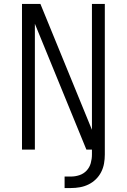

<svg xmlns="http://www.w3.org/2000/svg" viewBox="-20 -755 640 969"><path d="M306 194V136H338Q360 136 381 129Q402 122 417 106Q432 90 438 68.5Q444 47 444 25V0H416L156 -635V0H91V-735H184L444 -100V-735H509V25Q509 48 505 70.5Q501 93 490.5 113.5Q480 134 463.5 150Q447 166 426.5 176Q406 186 383.5 190Q361 194 338 194Z"/></svg>

Font: Iosevka SS04 Light Extended
Style: Regular
Weight: 300
Width: 7
Monospace: yes
Designer: Belleve Invis
Foundry: Belleve Invis
Version: Version 19.0.0; ttfautohint (v1.8.4)